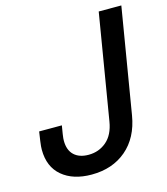

<svg xmlns="http://www.w3.org/2000/svg" viewBox="-110 -814 792 909"><g transform="rotate(-15 286.0 -359.5)"><path d="M227.1 9.8Q136.7 9.8 82.8 -35.6Q28.8 -81.1 28.8 -165Q28.8 -172.4 29.5 -181.6Q30.3 -190.9 32.5 -207.3Q34.7 -223.6 39.1 -252H150.4Q146 -226.1 143.8 -211.9Q141.6 -197.8 141.1 -190.9Q140.6 -184.1 140.6 -179.2Q140.6 -132.8 166.3 -108.6Q191.9 -84.5 237.3 -84.5Q288.1 -84.5 325.2 -116.2Q362.3 -147.9 372.6 -210.9L458.5 -727.5H569.3L483.4 -211.4Q465.8 -106 397.7 -48.1Q329.6 9.8 227.1 9.8Z"/></g></svg>

Font: Inter 16pt Medium
Style: Italic
Weight: 500
Italic angle: -9.3988°
Version: Version 4.001;git-66647c0bb